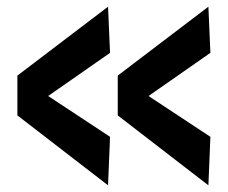

<svg xmlns="http://www.w3.org/2000/svg" viewBox="-20 -559 683 574"><path d="M32 -214V-333L303 -539L309 -401L124 -272L309 -150L303 -5ZM332 -214V-333L603 -539L609 -401L424 -272L609 -150L603 -5Z"/></svg>

Font: Georama Extended SemiBold
Style: Regular
Weight: 600
Width: 7
Designer: Jean-Baptiste Levee
Foundry: Production Type
Version: Version 1.000